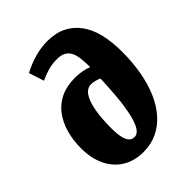

<svg xmlns="http://www.w3.org/2000/svg" viewBox="-220 -895 1031 1031"><g transform="rotate(-45 295.5 -379.5)"><path d="M128 -721Q173 -745 221.5 -759Q270 -773 319 -773Q381 -773 426.5 -750.5Q472 -728 503 -686Q534 -644 548.5 -584Q563 -524 563 -449Q563 -369 550.5 -298.5Q538 -228 513.5 -171Q489 -114 452.5 -72.5Q416 -31 369 -8.5Q322 14 264 14Q196 14 145.5 -16.5Q95 -47 67.5 -104Q40 -161 40 -237Q40 -299 55 -352Q70 -405 100 -445Q130 -485 176 -507Q222 -529 286 -529Q300 -529 317.5 -527Q335 -525 353 -521Q371 -517 383 -511Q383 -526 382.5 -541.5Q382 -557 380 -574Q377 -607 366 -627.5Q355 -648 336 -658Q317 -668 288 -668Q248 -668 215.5 -658Q183 -648 156 -635ZM287 -77Q303 -77 318 -93Q333 -109 345.5 -149.5Q358 -190 367 -260Q372 -305 374.5 -345.5Q377 -386 379 -429Q371 -433 361.5 -436Q352 -439 342 -441Q332 -443 321 -443Q290 -443 270 -412Q250 -381 240.5 -326Q231 -271 231 -197Q231 -163 235 -140Q239 -117 246.5 -103Q254 -89 264 -83Q274 -77 287 -77Z"/></g></svg>

Font: Literata ExtraBold
Style: Italic
Weight: 800
Italic angle: -2°
Designer: Latin by Veronika Burian and Jose Scaglione. Greek by Irene Vlachou. Cyrillic by Vera Evstafieva
Foundry: TypeTogether
Version: Version 3.002